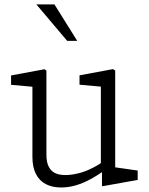

<svg xmlns="http://www.w3.org/2000/svg" viewBox="-20 -818 660 850"><path d="M123.5 -123.5V-460L146 -432L29 -442.5V-484L177 -511.5L185.5 -505.5V-133Q185.5 -99.5 196 -79.5Q206.5 -59.5 225 -51.2Q243.5 -43 270.5 -43Q299 -43 335.8 -53Q372.5 -63 415 -88.5Q429 -96.5 452 -113.5V-70.5Q414.5 -43 380.8 -24.8Q347 -6.5 314.8 2.8Q282.5 12 251 12Q211.5 12 183 -2.8Q154.5 -17.5 139 -47.8Q123.5 -78 123.5 -123.5ZM431.5 -64 426.5 -75V-458.5L449 -432.5L332 -443V-484.5L480 -512L490 -506V-55L467.5 -80.5L589.5 -63V-21.5L436.5 6H431.5ZM141 -798.5H221L322 -637H277.5Z"/></svg>

Font: Monaspace Xenon Var
Style: Regular
Weight: 400
Designer: Riley Cran and the Lettermatic Team
Version: Version 1.000 (Monaspace Xenon Var)